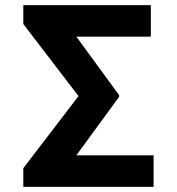

<svg xmlns="http://www.w3.org/2000/svg" viewBox="-20 -724 686 744"><path d="M575.2 0H70.3V-72.3L284.2 -351.6L70.3 -630.9V-704.1H564.5V-582H275.9L441.4 -355.5V-348.6L275.9 -122.1H575.2Z"/></svg>

Font: Pretendard GOV
Style: Bold
Weight: 700
Designer: Base glyphs from Inter by Rasmus Andersson; Hangeul glyphs from Noto Sans CJK(Source Han Sans) by Jang Soo-young and Kan
Foundry: Kil Hyung-jin
Version: Version 1.309